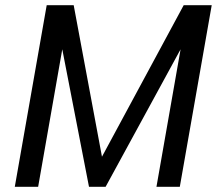

<svg xmlns="http://www.w3.org/2000/svg" viewBox="-20 -720 838 740"><path d="M796 -700 673 0H583L676 -530L387 0H323L220 -530L127 0H37L160 -700H264L373 -116L688 -700Z"/></svg>

Font: Sarabun
Style: Italic
Weight: 400
Italic angle: -10°
Designer: Suppakit Chalermlarp | Katatrad Co.,Ltd.
Foundry: Cadson Demak Co.,Ltd.
Version: Version 1.000; ttfautohint (v1.6)